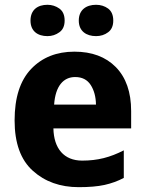

<svg xmlns="http://www.w3.org/2000/svg" viewBox="-20 -772 608 802"><path d="M291 -556.2C216.3 -556.2 156.2 -532.2 110.4 -484.4C64 -436 41 -364.3 41 -269C41 -174.3 66.4 -104 117.2 -58.6C167.5 -13.2 231.4 9.8 309.1 9.8C351.6 9.8 387.7 6.8 416.5 0.5C445.3 -5.9 472.2 -15.6 497.1 -28.8V-144C439.9 -114.7 388.2 -101.1 323.2 -101.1C247.1 -101.1 204.6 -151.9 203.1 -235.8H527.8V-308.1C527.8 -387.2 506.3 -448.2 463.9 -491.7C421.4 -534.7 363.8 -556.2 291 -556.2ZM293.9 -450.2C323.2 -450.2 344.7 -439 358.9 -417C373 -395 380.4 -367.7 380.9 -335H206.1C211.4 -413.6 245.6 -450.2 293.9 -450.2ZM107.4 -686C107.4 -641.6 137.7 -621.1 178.2 -621.1C196.8 -621.1 213.4 -626.5 228 -637.2C242.7 -647.5 250 -664.1 250 -686C250 -709 242.7 -725.6 228 -736.3C213.4 -746.6 196.8 -752 178.2 -752C137.7 -752 107.4 -731.4 107.4 -686ZM309.1 -686C309.1 -641.6 340.8 -621.1 381.3 -621.1C400.4 -621.1 417.5 -626.5 431.6 -637.2C445.8 -647.5 453.1 -664.1 453.1 -686C453.1 -709 445.8 -725.6 431.6 -736.3C417.5 -746.6 400.4 -752 381.3 -752C340.8 -752 309.1 -731.4 309.1 -686Z"/></svg>

Font: Avrile Sans
Style: Bold
Weight: 700
Designer: Monotype Design Team, Google (font), Stefan Peev (BGR Cyrillic), Cristiano Sobral (main changes)
Foundry: The Avrile Sans Project Authors
Version: Version 3.110